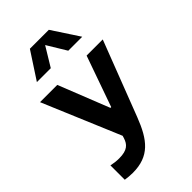

<svg xmlns="http://www.w3.org/2000/svg" viewBox="-296 -917 1211 1211"><g transform="rotate(-45 310.0 -311.5)"><path d="M108 -637.5H232L310 -766L388 -637.5H512.5L394.5 -817.5H225.5ZM32.5 -534 251 -15.5 246 1C232.5 42.5 209 70 135.5 70C110 70 87.5 67 64.5 62V190C85.5 193 107.5 195.5 131 195.5C279.5 195.5 343 113 399.5 -34L592 -534H448L328 -194.5H321L186.5 -534Z"/></g></svg>

Font: Monaspace Neon
Style: Bold
Weight: 700
Designer: Riley Cran & the Lettermatic Team
Foundry: Lettermatic
Version: Version 1.200 (Monaspace Neon)